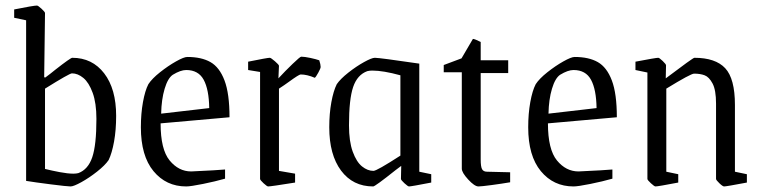

<svg xmlns="http://www.w3.org/2000/svg" viewBox="-20 -662 2741 691"><path d="M74 -11V-589L31 -598V-628Q101 -642 113 -642Q117 -642 129.5 -630.5Q142 -619 142 -615L139 -384L143 -383Q162 -397 179 -411Q234 -454 240 -454Q312 -454 355 -398Q398 -342 398 -245Q398 -194 390.5 -152.5Q383 -111 371 -86Q358 -67 329.5 -44.5Q301 -22 273 -6.5Q245 9 234 9Q222 9 163 1.5Q104 -6 74 -11ZM327 -234Q327 -291 313.5 -328Q300 -365 280 -381.5Q260 -398 239 -398Q230 -398 142 -343V-54Q166 -48 195 -42.5Q224 -37 244 -37Q254 -37 262 -39Q297 -52 312 -96Q327 -140 327 -234Z M487 -204Q487 -253 494.5 -294.5Q502 -336 514 -359Q527 -379 556 -402Q585 -425 613.5 -441Q642 -457 654 -457Q705 -457 737.5 -438.5Q770 -420 788 -372.5Q806 -325 806 -240L558 -218Q558 -124 590.5 -84.5Q623 -45 668 -45L747 -49L790 -52V-19Q755 -9 710.5 0Q666 9 650 9Q578 9 532.5 -46Q487 -101 487 -204ZM733 -273Q732 -340 713 -375Q694 -410 650 -410Q630 -410 602 -393Q584 -381 572.5 -342.5Q561 -304 560 -253Z M916 -18V-403L873 -410V-440Q942 -454 951 -454Q955 -454 969.5 -441.5Q984 -429 984 -425L982 -380Q1006 -406 1033 -432Q1060 -458 1064 -458Q1076 -458 1097 -453.5Q1118 -449 1129 -445Q1134 -430 1134 -421Q1134 -416 1125.5 -400.5Q1117 -385 1113 -382Q1085 -394 1062 -394Q1056 -394 1019 -367Q1004 -356 984 -343V-47L1042 -37V-5Q955 9 945 9Q941 9 928.5 -2.5Q916 -14 916 -18Z M1165 -204Q1165 -253 1172.5 -294Q1180 -335 1192 -359Q1205 -378 1233.5 -400.5Q1262 -423 1290 -438.5Q1318 -454 1329 -454Q1346 -454 1489 -433V-44L1532 -35V-5Q1460 9 1452 9Q1448 9 1435.5 -2.5Q1423 -14 1423 -18L1424 -65L1404 -50Q1330 9 1323 9Q1250 9 1207.5 -48Q1165 -105 1165 -204ZM1421 -102V-391Q1359 -408 1320 -408Q1310 -408 1302 -406Q1266 -393 1251 -349Q1236 -305 1236 -211Q1236 -153 1249.5 -116Q1263 -79 1283 -63Q1303 -47 1324 -47Q1336 -47 1421 -102Z M1642 -55V-402H1577V-428L1641 -452L1682 -522Q1688 -522 1710 -511V-445H1809V-399H1710V-88Q1710 -62 1715 -53Q1720 -44 1733 -44L1816 -42V-6Q1787 -1 1749.5 4Q1712 9 1702 9Q1688 9 1665 -16Q1642 -41 1642 -55Z M1881 -204Q1881 -253 1888.5 -294.5Q1896 -336 1908 -359Q1921 -379 1950 -402Q1979 -425 2007.5 -441Q2036 -457 2048 -457Q2099 -457 2131.5 -438.5Q2164 -420 2182 -372.5Q2200 -325 2200 -240L1952 -218Q1952 -124 1984.5 -84.5Q2017 -45 2062 -45L2141 -49L2184 -52V-19Q2149 -9 2104.5 0Q2060 9 2044 9Q1972 9 1926.5 -46Q1881 -101 1881 -204ZM2127 -273Q2126 -340 2107 -375Q2088 -410 2044 -410Q2024 -410 1996 -393Q1978 -381 1966.5 -342.5Q1955 -304 1954 -253Z M2310 -18V-401L2267 -410V-440Q2340 -454 2349 -454Q2353 -454 2365 -442.5Q2377 -431 2377 -427L2376 -380Q2474 -454 2479 -454Q2555 -454 2590 -416.5Q2625 -379 2625 -284V-44L2668 -35V-5Q2594 9 2586 9Q2581 9 2569 -2.5Q2557 -14 2557 -18V-289Q2557 -338 2544.5 -361.5Q2532 -385 2516 -391Q2500 -397 2478 -397Q2466 -397 2378 -343V-44L2421 -35V-5Q2348 9 2339 9Q2335 9 2322.5 -2.5Q2310 -14 2310 -18Z"/></svg>

Font: Grenze Light
Style: Regular
Weight: 300
Designer: Renata Polastri
Foundry: Omnibus-Type
Version: Version 1.002; ttfautohint (v1.8)